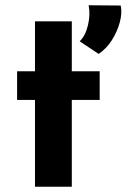

<svg xmlns="http://www.w3.org/2000/svg" viewBox="-20 -710 481 730"><path d="M113 -629H253V-439H359V-330H253V0H113V-330H45V-439H113ZM355 -505 283 -553Q305 -574 314.5 -614.5Q324 -655 317 -690L439 -689Q445 -661 435.5 -625.5Q426 -590 405.5 -557.5Q385 -525 355 -505Z"/></svg>

Font: Reem Kufi Ink
Style: Bold
Weight: 700
Designer: Khaled Hosny
Version: Version 1.002